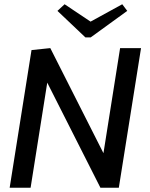

<svg xmlns="http://www.w3.org/2000/svg" viewBox="-20 -874 698 894"><path d="M572.5 -823.3 549.2 -854.2 401.7 -773.3 280.8 -854.2 247.5 -823.3 377.5 -700H402.5ZM25 0H122.5L200 -489.2L447.5 0H533.3L636.7 -650H539.2L461.7 -160.8L214.2 -650L126.7 -640.8Z"/></svg>

Font: Boon Medium
Style: Italic
Weight: 500
Italic angle: -9°
Designer: Sungsit Sawaiwan
Foundry: FontUni
Version: Version 3.0